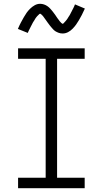

<svg xmlns="http://www.w3.org/2000/svg" viewBox="-20 -989 540 1009"><path d="M75 0V-55H220V-680H75V-735H425V-680H280V-55H425V0ZM309 -813Q303 -813 298 -814Q293 -815 288.5 -816.5Q284 -818 279 -820.5Q274 -823 270 -825.5Q266 -828 262.5 -831.5Q259 -835 255.5 -839Q252 -843 248.5 -847Q245 -851 242 -855Q239 -859 236 -863Q233 -867 230 -871Q227 -875 224 -879.5Q221 -884 217.5 -888.5Q214 -893 211 -897.5Q208 -902 205.5 -905Q203 -908 198 -912.5Q193 -917 192 -917Q188 -917 186 -914.5Q184 -912 181 -909.5Q178 -907 175 -903.5Q172 -900 170.5 -898Q169 -896 167.5 -894Q166 -892 164.5 -889.5Q163 -887 161.5 -884Q160 -881 158 -878.5Q156 -876 154 -872.5Q152 -869 150.5 -866Q149 -863 147 -859Q145 -855 143 -851.5Q141 -848 139 -843.5Q137 -839 134.5 -834.5Q132 -830 130 -825.5Q128 -821 126 -816L74 -837Q82 -856 90 -871Q98 -886 105.5 -899Q113 -912 120 -922Q127 -932 138 -943Q149 -954 162.5 -961.5Q176 -969 191 -969Q197 -969 202 -968Q207 -967 211.5 -965.5Q216 -964 221 -961.5Q226 -959 230 -956Q234 -953 237.5 -950Q241 -947 244.5 -943Q248 -939 251.5 -935Q255 -931 258 -927Q261 -923 264 -919Q267 -915 270 -911Q273 -907 276 -902Q279 -897 282.5 -892.5Q286 -888 289 -884Q292 -880 294.5 -876.5Q297 -873 302 -868.5Q307 -864 308 -864Q312 -864 314 -866.5Q316 -869 319 -872Q322 -875 325 -878.5Q328 -882 329.5 -884Q331 -886 332.5 -888Q334 -890 335.5 -892.5Q337 -895 338.5 -897.5Q340 -900 342 -903Q344 -906 346 -909Q348 -912 349.5 -915.5Q351 -919 353 -922.5Q355 -926 357 -930Q359 -934 361 -938Q363 -942 365.5 -946.5Q368 -951 370 -956Q372 -961 374 -966L426 -944Q418 -926 410 -910.5Q402 -895 394.5 -882.5Q387 -870 380 -860Q373 -850 362 -838.5Q351 -827 337.5 -820Q324 -813 309 -813Z"/></svg>

Font: Iosevka Fixed SS04 Light
Style: Regular
Weight: 300
Monospace: yes
Designer: Belleve Invis
Foundry: Belleve Invis
Version: Version 32.5.0